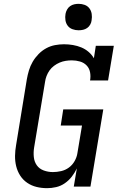

<svg xmlns="http://www.w3.org/2000/svg" viewBox="-20 -974 640 1002"><path d="M226 8Q197 8 170.5 1.5Q144 -5 122 -20Q100 -35 85.5 -57.5Q71 -80 64.5 -106.5Q58 -133 58.5 -161Q59 -189 64 -217L120 -560Q124 -583 131 -606.5Q138 -630 150.5 -651.5Q163 -673 181 -691.5Q199 -710 221 -722Q243 -734 267 -738.5Q291 -743 314 -743Q338 -743 361 -739Q384 -735 404.5 -726.5Q425 -718 442 -703.5Q459 -689 470 -670L480 -735H574L544 -554H450Q454 -576 450 -597Q446 -618 432 -632.5Q418 -647 397.5 -653Q377 -659 355 -659Q339 -659 323 -656.5Q307 -654 291.5 -647.5Q276 -641 262 -630.5Q248 -620 238.5 -606.5Q229 -593 223 -577.5Q217 -562 215 -546L158 -204Q154 -179 156.5 -154.5Q159 -130 172 -111.5Q185 -93 208 -84.5Q231 -76 256 -76Q277 -76 299 -81Q321 -86 339.5 -99.5Q358 -113 369.5 -133.5Q381 -154 384 -175L408 -319H297L310 -403H519L452 0H365L381 -95Q370 -72 354.5 -52Q339 -32 318 -17.5Q297 -3 273 2.5Q249 8 226 8ZM390 -816Q374 -816 358.5 -821.5Q343 -827 333.5 -839.5Q324 -852 321.5 -868.5Q319 -885 322 -902Q324 -913 330 -924Q336 -935 346 -942Q356 -949 367.5 -951.5Q379 -954 390 -954Q407 -954 422 -948.5Q437 -943 446.5 -930.5Q456 -918 458.5 -901.5Q461 -885 458 -868Q457 -857 451 -846Q445 -835 435 -828Q425 -821 413.5 -818.5Q402 -816 390 -816Z"/></svg>

Font: Iosevka Slab Medium Extended
Style: Italic
Weight: 500
Width: 7
Italic angle: -9°
Monospace: yes
Designer: Belleve Invis
Foundry: Belleve Invis
Version: Version 11.1.0; ttfautohint (v1.8.3)